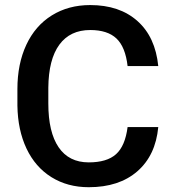

<svg xmlns="http://www.w3.org/2000/svg" viewBox="-20 -741 693 770"><path d="M49.8 0ZM614.7 -231.4Q604 -117.7 530.8 -54Q457.5 9.8 335.9 9.8Q251 9.8 186.3 -30.5Q121.6 -70.8 86.4 -145Q51.3 -219.2 49.8 -317.4V-383.8Q49.8 -484.4 85.4 -561Q121.1 -637.7 187.7 -679.2Q254.4 -720.7 341.8 -720.7Q459.5 -720.7 531.2 -656.7Q603 -592.8 614.7 -476.1H491.7Q482.9 -552.7 447 -586.7Q411.1 -620.6 341.8 -620.6Q261.2 -620.6 218 -561.8Q174.8 -502.9 173.8 -389.2V-326.2Q173.8 -210.9 215.1 -150.4Q256.3 -89.8 335.9 -89.8Q408.7 -89.8 445.3 -122.6Q481.9 -155.3 491.7 -231.4Z"/></svg>

Font: Roboto Medium
Style: Regular
Weight: 500
Designer: Google
Version: Version 2.134; 2016; ttfautohint (v1.6)